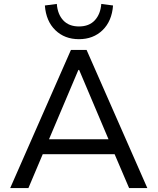

<svg xmlns="http://www.w3.org/2000/svg" viewBox="-20 -960 804 980"><path d="M32 0 342 -705H422L732 0H639L553 -201L597 -173H167L210 -201L125 0ZM380 -603 222 -230 197 -249H567L542 -230L384 -603ZM383 -760Q310 -760 262.5 -806Q215 -852 209 -932L270 -940Q274 -887 303 -856Q332 -825 383 -825Q435 -825 464 -856.5Q493 -888 497 -940L557 -932Q551 -852 503.5 -806Q456 -760 383 -760Z"/></svg>

Font: Nunito Sans 8pt
Style: Regular
Weight: 400
Version: Version 3.101;gftools[0.9.27]